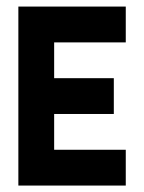

<svg xmlns="http://www.w3.org/2000/svg" viewBox="-20 -576 447 596"><path d="M148.1 -111.1H370.4V0H37V-555.6H370.4V-444.4H148.1V-333.3H333.3V-222.2H148.1Z"/></svg>

Font: Jersey 15
Style: Regular
Weight: 400
Designer: Sarah Cadigan-Fried
Version: Version 1.001; ttfautohint (v1.8.4.7-5d5b)